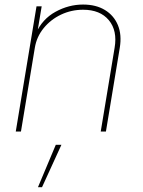

<svg xmlns="http://www.w3.org/2000/svg" viewBox="-20 -570 618 832"><path d="M130.9 -362.8 70.8 0H48.3L138.2 -542.5H160.6L141.1 -425.3H135.3Q163.6 -487.8 220.7 -519Q277.8 -550.3 339.8 -550.3Q396 -550.3 434.8 -526.6Q473.6 -502.9 491 -460.9Q508.3 -418.9 499 -362.8L439 0H416.5L476.6 -362.8Q489.3 -437 451.7 -482.4Q414.1 -527.8 339.8 -527.8Q289.1 -527.8 244.4 -506.6Q199.7 -485.4 169.2 -448Q138.7 -410.6 130.9 -362.8ZM144.5 241.2 221.7 57.6H246.1L162.1 241.2Z"/></svg>

Font: Inter 16pt Thin
Style: Italic
Weight: 250
Italic angle: -9.3988°
Version: Version 4.001;git-66647c0bb